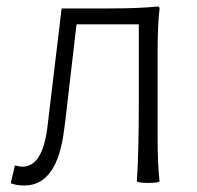

<svg xmlns="http://www.w3.org/2000/svg" viewBox="-20 -559 606 592"><path d="M55 13Q31 13 13 6L26 -49Q40 -45 49 -45Q113 -45 127 -174Q134 -234 148.5 -353.5Q163 -473 170 -533H318Q411 -533 466 -539Q472 -539 472 -533Q466 -484 466 -400V-266V-133Q466 -50 472 0Q468 5 437 5Q407 5 402 0Q408 -90 408 -242V-484H216Q205 -386 182 -192Q179 -171 178 -161Q157 13 55 13Z"/></svg>

Font: GenSekiGothic TW L
Style: Regular
Weight: 300
Version: Version 1.501;PS 1;hotconv 16.6.51;makeotf.lib2.5.65220